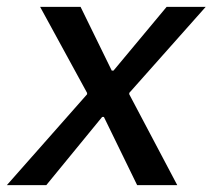

<svg xmlns="http://www.w3.org/2000/svg" viewBox="-49 -540 620 560"><path d="M-29 0H86L249 -199H254L351 0H468L328 -265V-269L551 -520H437L282 -334H277L186 -520H68L205 -269V-265Z"/></svg>

Font: Fixel Display 20240404 Medium
Style: Italic
Weight: 500
Italic angle: -10°
Designer: AlfaBravo + MacPaw
Foundry: Kyrylo Tkachov, Marchela Mozhyna, Serhii Makarenko, Maria Weinstein, Zakhar Kryvoshyya
Version: Version 1.211;Glyphs 3.2 (3225)